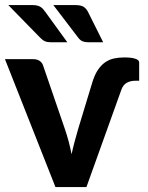

<svg xmlns="http://www.w3.org/2000/svg" viewBox="-20 -754 595 774"><path d="M350.5 -416.5Q360 -449.5 373.2 -470Q386.5 -490.5 403 -502.2Q419.5 -514 439.2 -518.2Q459 -522.5 482 -522.5Q500.5 -522.5 512 -520.5Q523.5 -518.5 530 -515.5Q536.5 -512.5 538.8 -509Q541 -505.5 541 -503V-428.5H525.5Q505.5 -428.5 491 -420.2Q476.5 -412 469.5 -393L328.5 0H203.5L0 -515.5H114.5Q129.5 -515.5 139.8 -508.5Q150 -501.5 153.5 -490.5L241 -235.5Q259 -183 268.5 -132Q274 -157.5 280.8 -183Q287.5 -208.5 295.5 -235.5ZM284.5 -733.5Q306 -733.5 317 -726.5Q328 -719.5 335 -705.5L396 -583.5H340Q324 -583.5 313.8 -587.2Q303.5 -591 295 -602.5L195 -733.5ZM112 -733.5Q122.5 -733.5 130.2 -731.5Q138 -729.5 143.5 -726Q149 -722.5 153.8 -717.2Q158.5 -712 163 -705.5L251.5 -583.5H186.5Q170.5 -583.5 161 -587.8Q151.5 -592 141.5 -602.5L13.5 -733.5Z"/></svg>

Font: Lato 2
Style: Regular
Weight: 800
Designer: Lukasz Dziedzic with Adam Twardoch and Botio Nikoltchev
Foundry: tyPoland Lukasz Dziedzic
Version: Version 2.015; 2015-08-06; http://www.latofonts.com/